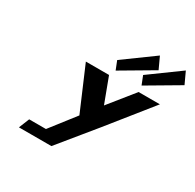

<svg xmlns="http://www.w3.org/2000/svg" viewBox="-212 -1260 1510 1489"><g transform="rotate(30 543.0 -515.5)"><path d="M536.7 -834 567.2 -757 854.4 -926 806.2 -1030ZM768.8 -834 799.3 -757 1086.5 -926 1038.3 -1030ZM332.3 -702.1 497.7 -315.4 325.7 -94.4H175.6L137.9 -0.9H252.9H428.6L689.6 -320.5L995.3 -702.1H804.5L624.1 -477.7L539.9 -702.1Z"/></g></svg>

Font: Hussar
Style: BdWideOblFour
Weight: 700
Foundry: Cannot Into Space Fonts
Version: Version 2.00